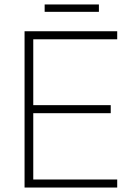

<svg xmlns="http://www.w3.org/2000/svg" viewBox="-20 -840 605 860"><path d="M90 -700H505V-664H129V-369H476V-333H129V-36H505V0H90ZM180 -820H423V-787H180Z"/></svg>

Font: Chakra Petch ExtraLight
Style: Regular
Weight: 275
Designer: Katatrad Aksorn Co.,Ltd.
Foundry: Cadson Demak Co.,Ltd.
Version: Version 1.000; ttfautohint (v1.6)